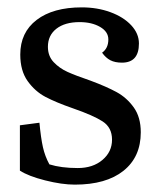

<svg xmlns="http://www.w3.org/2000/svg" viewBox="-20 -495 432 521"><path d="M34 -32V-155L87 -162Q91 -120 96.5 -95.5Q102 -71 114 -49Q146 -39 191 -39Q232 -39 258 -61Q284 -83 284 -116Q284 -149 258.5 -165.5Q233 -182 178 -201Q132 -217 103.5 -232Q75 -247 55 -275Q35 -303 35 -347Q35 -407 79.5 -441Q124 -475 202 -475Q244 -475 279.5 -462Q315 -449 336 -426.5Q357 -404 357 -377Q357 -325 311 -325Q292 -325 279.5 -331.5Q267 -338 257 -352Q274 -364 274 -388Q274 -409 251.5 -422Q229 -435 196 -435Q156 -435 133 -417Q110 -399 110 -368Q110 -343 125.5 -326.5Q141 -310 163 -300Q185 -290 226 -276Q269 -260 296.5 -245Q324 -230 343 -203.5Q362 -177 362 -136Q362 -69 315 -31.5Q268 6 183 6Q148 6 102.5 -5.5Q57 -17 34 -32Z"/></svg>

Font: Caladea
Style: Regular
Weight: 400
Designer: Carolina Giovagnoli and Andres Torresi
Foundry: Carolina Giovagnoli & Andres Torresi
Version: Version 1.001